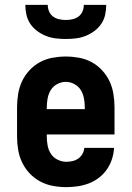

<svg xmlns="http://www.w3.org/2000/svg" viewBox="-20 -760 540 788"><path d="M252 8Q225 8 197.5 3Q170 -2 145.5 -15Q121 -28 102 -48Q83 -68 71 -93Q59 -118 54.5 -145Q50 -172 50 -200V-320Q50 -347 54.5 -374.5Q59 -402 70.5 -426.5Q82 -451 101 -471.5Q120 -492 144 -505Q168 -518 195.5 -523Q223 -528 250 -528Q277 -528 304.5 -523Q332 -518 356 -505Q380 -492 399 -471.5Q418 -451 429.5 -426.5Q441 -402 445.5 -374.5Q450 -347 450 -320V-208H172V-200Q172 -181 175.5 -162.5Q179 -144 189 -128.5Q199 -113 216.5 -104.5Q234 -96 252 -96Q265 -96 278 -99Q291 -102 301.5 -109.5Q312 -117 318.5 -128.5Q325 -140 326 -153H448Q447 -130 439.5 -107Q432 -84 418.5 -64.5Q405 -45 386 -30.5Q367 -16 345 -7.5Q323 1 299.5 4.5Q276 8 252 8ZM172 -312H328V-320Q328 -338 324.5 -356.5Q321 -375 311.5 -390.5Q302 -406 285 -415Q268 -424 250 -424Q232 -424 215 -415Q198 -406 188.5 -390.5Q179 -375 175.5 -356.5Q172 -338 172 -320ZM250 -600Q229 -600 208.5 -602.5Q188 -605 169 -612.5Q150 -620 133 -632.5Q116 -645 104.5 -662Q93 -679 88.5 -699Q84 -719 84 -740H176Q176 -726 181.5 -713Q187 -700 198 -692Q209 -684 222.5 -681Q236 -678 250 -678Q264 -678 277.5 -681Q291 -684 302 -692Q313 -700 318.5 -713Q324 -726 324 -740H416Q416 -719 411.5 -699Q407 -679 395.5 -662Q384 -645 367 -632.5Q350 -620 331 -612.5Q312 -605 291.5 -602.5Q271 -600 250 -600Z"/></svg>

Font: Iosevka Curly Extrabold
Style: Regular
Weight: 800
Monospace: yes
Designer: Belleve Invis
Foundry: Belleve Invis
Version: Version 22.1.2; ttfautohint (v1.8.4)